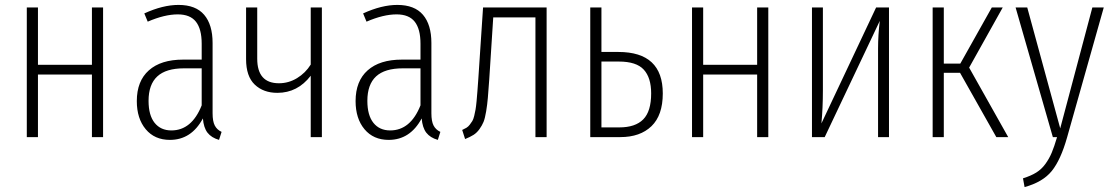

<svg xmlns="http://www.w3.org/2000/svg" viewBox="-20 -552 4480 773"><path d="M350.1 0V-252H132.8V0H87.9V-522H132.8V-291H350.1V-522H395V0Z M835.9 -96.2Q835.9 -63.5 844.7 -46.6Q853.5 -29.8 872.1 -21L861.8 11.2Q831.1 2.4 815.4 -17.8Q799.8 -38.1 796.9 -75.2Q750.5 11.2 664.1 11.2Q602.5 11.2 566.7 -31.7Q530.8 -74.7 530.8 -145Q530.8 -225.6 579.3 -268.8Q627.9 -312 716.8 -312H792V-376Q792 -435.1 768.8 -464.6Q745.6 -494.1 695.8 -494.1Q642.6 -494.1 574.7 -464.8L561 -498Q635.7 -532.2 698.7 -532.2Q768.1 -532.2 802 -492.4Q835.9 -452.6 835.9 -378.9ZM669.9 -26.9Q752 -26.9 792 -127.9V-276.9H720.7Q648.4 -276.9 613.3 -244.4Q578.1 -211.9 578.1 -146Q578.1 -87.9 602.5 -57.4Q627 -26.9 669.9 -26.9Z M1231 -522H1275.9V0H1231V-247.1Q1178.2 -178.2 1096.7 -178.2Q1040.5 -178.2 1005.6 -211.4Q970.7 -244.6 970.7 -314V-522H1015.6V-315.9Q1015.6 -216.8 1103 -216.8Q1142.1 -216.8 1176 -237.5Q1210 -258.3 1231 -292Z M1716.8 -96.2Q1716.8 -63.5 1725.6 -46.6Q1734.4 -29.8 1752.9 -21L1742.7 11.2Q1711.9 2.4 1696.3 -17.8Q1680.7 -38.1 1677.7 -75.2Q1631.3 11.2 1544.9 11.2Q1483.4 11.2 1447.5 -31.7Q1411.6 -74.7 1411.6 -145Q1411.6 -225.6 1460.2 -268.8Q1508.8 -312 1597.7 -312H1672.9V-376Q1672.9 -435.1 1649.7 -464.6Q1626.5 -494.1 1576.7 -494.1Q1523.4 -494.1 1455.6 -464.8L1441.9 -498Q1516.6 -532.2 1579.6 -532.2Q1648.9 -532.2 1682.9 -492.4Q1716.8 -452.6 1716.8 -378.9ZM1550.8 -26.9Q1632.8 -26.9 1672.9 -127.9V-276.9H1601.6Q1529.3 -276.9 1494.1 -244.4Q1459 -211.9 1459 -146Q1459 -87.9 1483.4 -57.4Q1507.8 -26.9 1550.8 -26.9Z M1924.8 -522H2180.7V0H2135.7V-481.9H1965.8L1949.7 -231.9Q1946.3 -184.6 1944.1 -158.2Q1941.9 -131.8 1937.3 -103.8Q1932.6 -75.7 1926.8 -61.3Q1920.9 -46.9 1910.4 -32.2Q1899.9 -17.6 1886.5 -9Q1873 -0.5 1852.5 7.8L1840.8 -28.8Q1850.6 -33.2 1857.9 -37.6Q1865.2 -42 1871.3 -50Q1877.4 -58.1 1881.6 -64.7Q1885.7 -71.3 1889.2 -85.4Q1892.6 -99.6 1894.5 -110.6Q1896.5 -121.6 1898.7 -144.5Q1900.9 -167.5 1902.1 -185.1Q1903.3 -202.6 1905.8 -235.8Z M2469.7 -342.8Q2648.4 -342.8 2648.4 -175.8Q2648.4 -87.9 2602.8 -43.9Q2557.1 0 2477.5 0H2356.4V-522H2401.4V-342.8ZM2473.6 -39.1Q2537.6 -39.1 2569.6 -71.3Q2601.6 -103.5 2601.6 -175.8Q2601.6 -239.3 2571.8 -271.7Q2542 -304.2 2471.7 -304.2H2401.4V-39.1Z M3028.3 0V-252H2811V0H2766.1V-522H2811V-291H3028.3V-522H3073.2V0Z M3559.1 -522V0H3515.1V-356Q3515.1 -411.1 3522 -467.8L3300.3 0H3249V-522H3293V-188Q3293 -118.2 3287.1 -55.2L3507.3 -522Z M4017.1 -522 3881.8 -279.8 4039.1 0H3991.2L3845.2 -258.8H3779.8V0H3734.9V-522H3779.8V-295.9H3846.2L3973.1 -522Z M4423.8 -522 4275.9 2Q4250.5 91.8 4214.4 136.5Q4178.2 181.2 4105 201.2L4098.6 166Q4130.9 155.8 4152.1 142.6Q4173.3 129.4 4188.7 108.2Q4204.1 86.9 4214.1 63.2Q4224.1 39.6 4235.8 0H4218.8L4068.8 -522H4115.7L4248.5 -35.2L4377.9 -522Z"/></svg>

Font: Fira Sans Compressed ExtraLight
Style: Regular
Weight: 250
Width: 1
Designer: Carrois Corporate & Edenspiekermann AG
Foundry: Carrois Corporate GbR & Edenspiekermann AG
Version: Version 4.203;PS 004.203;hotconv 1.0.88;makeotf.lib2.5.64775